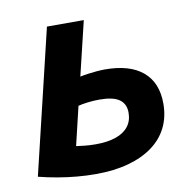

<svg xmlns="http://www.w3.org/2000/svg" viewBox="-65 -590 675 668"><g transform="rotate(-10 272.0 -256.5)"><path d="M221.5 11Q189 11 155.5 8Q122 5 88.2 -0.8Q54.5 -6.5 21 -15L142.8 -524H273L227 -332.5Q241.2 -335.5 256.4 -337.5Q271.5 -339.5 286.9 -340.9Q302.2 -342.2 315.2 -342.2Q402.8 -342.2 449 -303.2Q495.2 -264.2 495.2 -190Q495.2 -143.5 476.9 -106.2Q458.5 -69 423.2 -43Q388 -17 337.4 -3Q286.8 11 221.5 11ZM240 -91.2Q281.2 -91.2 310.5 -101.4Q339.8 -111.5 355.1 -131.4Q370.5 -151.2 370.5 -180Q370.5 -211.2 348.4 -226.8Q326.2 -242.2 279 -242.2Q257.8 -242.2 236.8 -239.6Q215.8 -237 203 -233.5L170.5 -96.8Q184.5 -94.8 201.9 -93Q219.2 -91.2 240 -91.2Z"/></g></svg>

Font: Ubuntu Sans
Style: Italic
Weight: 400
Italic angle: -13.5°
Designer: Dalton Maag Ltd
Foundry: Dalton Maag Ltd
Version: Version 1.006